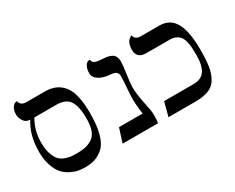

<svg xmlns="http://www.w3.org/2000/svg" viewBox="-83 -869 1456 1192"><g transform="rotate(-30 645.0 -273.0)"><path d="M289.1 -415H132.8Q90.8 -344.2 90.8 -256.8Q90.8 -210 102.3 -177Q113.8 -144 128.9 -127.4Q144 -110.8 168.9 -101.8Q193.8 -92.8 210.4 -91.3Q227.1 -89.8 252.9 -89.8Q289.1 -89.8 313.5 -95.5Q337.9 -101.1 362.1 -116.5Q386.2 -131.8 398.2 -165Q410.2 -198.2 410.2 -249Q410.2 -334 384 -374.5Q357.9 -415 289.1 -415ZM250 11.2Q227.1 11.2 204.1 7.1Q181.2 2.9 152.1 -11.5Q123 -25.9 102.1 -48.8Q81.1 -71.8 65.9 -115Q50.8 -158.2 50.8 -214.8Q50.8 -334 104 -416Q73.2 -416 58.1 -439.9Q43 -463.9 43 -485.8Q43 -516.6 54.4 -534.2Q65.9 -551.8 77.6 -554.7L88.9 -557.1Q96.7 -522 137.2 -522H271Q355 -522 400.4 -463.9Q445.8 -405.8 445.8 -266.1Q445.8 -178.2 429.9 -120.1Q414.1 -62 383.5 -34.9Q353 -7.8 322.5 1.7Q292 11.2 250 11.2Z M753.9 -272Q753.9 -222.2 768.8 -153.1Q783.7 -84 783.7 -63Q783.7 -19 779.8 0H525.9L557.6 -100.1H727.5Q721.7 -130.9 718.8 -181.2Q717.8 -188 717.8 -204.1Q717.8 -230 722.2 -287.6Q726.6 -345.2 726.6 -369.1Q726.6 -406.2 679.7 -409.2Q626.5 -412.1 595.7 -432.1Q564.9 -452.1 564.9 -481.9Q564.9 -514.2 575.9 -532Q586.9 -549.8 597.7 -551.8L608.9 -554.2Q612.8 -532.2 630.9 -525.6Q648.9 -519 678.7 -518.1Q698.7 -517.1 713.1 -514.6Q727.5 -512.2 742.2 -505.1Q756.8 -498 764.4 -483.6Q772 -469.2 772 -448.2Q772 -420.4 762.9 -360.6Q753.9 -300.8 753.9 -272Z M1197.8 -248Q1197.8 -280.3 1196.3 -301.8Q1194.8 -323.2 1189.2 -346.2Q1183.6 -369.1 1173.1 -382.6Q1162.6 -396 1144.5 -404.5Q1126.5 -413.1 1101.6 -413.1H935.5Q866.7 -413.1 866.7 -475.1Q866.7 -495.1 871.1 -510.5Q875.5 -525.9 882.1 -533.9Q888.7 -542 894.8 -546.9Q900.9 -551.8 905.3 -553.7L909.7 -555.2Q916.5 -521 957.5 -521H1089.8Q1166 -521 1200.9 -457.5Q1235.8 -394 1235.8 -265.1Q1235.8 -190.9 1228.8 -146Q1221.7 -101.1 1201.7 -65.4Q1181.6 -29.8 1143.6 -14.9Q1105.5 0 1043.5 0H854.5L880.9 -100.1H1090.8Q1147.9 -100.1 1172.9 -136.5Q1197.8 -172.9 1197.8 -248Z"/></g></svg>

Font: Linux Biolinum O
Style: Bold
Weight: 700
Designer: Philipp H. Poll
Foundry: Philipp H. Poll
Version: Version 1.3.2